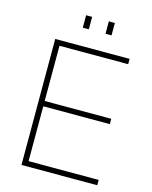

<svg xmlns="http://www.w3.org/2000/svg" viewBox="-128 -962 830 1045"><g transform="rotate(15 286.5 -439.0)"><path d="M96 0V-710H515V-680H128V-369H503V-339H128V-30H523V0ZM225 -808V-878H259V-808ZM353 -808V-878H387V-808Z"/></g></svg>

Font: Geist Thin
Style: Regular
Weight: 400
Designer: Basement.studio, Andrés Briganti, Mateo Zaragoza
Foundry: Basement.studio, Vercel, Andrés Briganti, Guido Ferreyra, Mateo Zaragoza
Version: Version 1.401